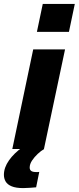

<svg xmlns="http://www.w3.org/2000/svg" viewBox="-68 -763 403 983"><path d="M121 -600 151 -743H315L285 -600ZM-5 0 102 -510H265L157 0ZM51 200Q14 200 -8 191Q-30 182 -39 166.5Q-48 151 -48 132Q-48 95 -22 58Q4 21 48 -10L158 0Q142 9 125 25Q108 41 96 59Q84 77 84 95Q84 106 91.5 112Q99 118 120 118Q122 118 125 118Q128 118 133 117L117 196Q104 197 85.5 198.5Q67 200 51 200Z"/></svg>

Font: Saira SemiCondensed ExtraBold
Style: Italic
Weight: 800
Width: 4
Italic angle: -12°
Designer: Hector Gatti with collaboration of the Omnibus-Type team
Foundry: Omnibus-Type
Version: Version 1.101